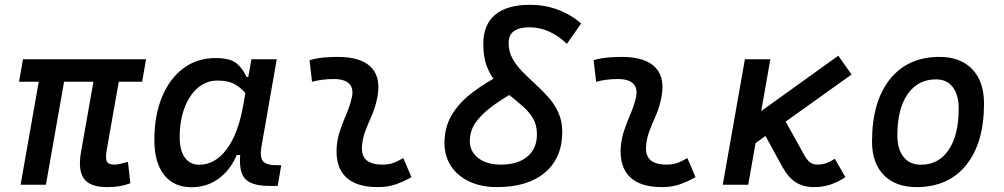

<svg xmlns="http://www.w3.org/2000/svg" viewBox="-20 -762 4142 792"><path d="M420.9 9.8Q351.6 9.8 326.2 -25.1Q300.8 -60.1 314.5 -136.7L381.8 -517.6H486.3L419.9 -141.6Q414.6 -110.8 420.2 -96.9Q425.8 -83 451.7 -83Q463.4 -83 476.6 -86.2Q489.7 -89.4 507.8 -94.2L517.6 -5.9Q492.2 2.9 471.9 6.3Q451.7 9.8 420.9 9.8ZM58.6 -424.8 74.7 -517.6H582.5L566.4 -424.8ZM64.9 0 156.2 -517.6H260.7L169.4 0Z M877 -429.7Q830.6 -429.7 795.4 -399.2Q760.3 -368.7 740.7 -315.9Q721.2 -263.2 721.2 -196.3Q721.2 -141.6 742.4 -112.1Q763.7 -82.5 801.8 -82.5Q867.2 -82.5 914.8 -146.2Q962.4 -210 982.9 -325.7L1017.1 -517.6H1121.6L1058.1 -154.8Q1051.3 -115.7 1064.2 -98.1Q1077.1 -80.6 1120.1 -80.6H1140.1L1125.5 4.9H1090.8Q1015.6 4.9 989.3 -26.6Q962.9 -58.1 972.2 -135.3L1000.5 -122.6H943.8L967.3 -150.9Q942.4 -74.2 890.9 -32Q839.4 10.3 770 10.3Q696.8 10.3 656.7 -40.8Q616.7 -91.8 616.7 -184.1Q616.7 -285.6 648.2 -361.8Q679.7 -438 736.3 -480.2Q793 -522.5 868.7 -522.5Q929.2 -522.5 955.6 -500.7Q981.9 -479 997.1 -444.3H1007.8L1016.1 -340.8Q1008.8 -354.5 993.7 -375.5Q978.5 -396.5 950.7 -413.1Q922.9 -429.7 877 -429.7Z M1643.6 -109.9 1677.2 -31.2Q1647.5 -14.2 1614.3 -2.2Q1581.1 9.8 1538.1 9.8Q1449.7 9.8 1406.7 -31.7Q1363.8 -73.2 1368.7 -153.3Q1371.1 -189.9 1383.1 -224.6Q1395 -259.3 1408.9 -292Q1422.9 -324.7 1430.2 -355Q1440.4 -395 1421.6 -415.5Q1402.8 -436 1356.4 -436Q1310.1 -436 1267.1 -424.8L1256.8 -513.7Q1285.6 -522 1314.5 -524.7Q1343.3 -527.3 1372.1 -527.3Q1473.1 -527.3 1514.2 -481.2Q1555.2 -435.1 1533.2 -345.2Q1524.9 -310.5 1511.5 -280.5Q1498 -250.5 1486.8 -221.2Q1475.6 -191.9 1473.1 -157.7Q1467.8 -83 1557.1 -83Q1581.5 -83 1599.9 -89.1Q1618.2 -95.2 1643.6 -109.9Z M2030.3 9.8Q1965.3 9.8 1916.5 -12.9Q1867.7 -35.6 1840.6 -76.7Q1813.5 -117.7 1813.5 -171.9Q1813.5 -238.3 1844.5 -289.3Q1875.5 -340.3 1930.2 -381.6Q1984.9 -422.9 2056.6 -459.5L2100.1 -381.3Q2044.4 -349.6 2003.7 -318.6Q1962.9 -287.6 1940.4 -254.2Q1918 -220.7 1918 -180.2Q1918 -136.7 1952.9 -109.9Q1987.8 -83 2045.4 -83Q2115.7 -83 2155.3 -116Q2194.8 -148.9 2194.8 -207.5Q2194.8 -246.1 2179 -273.2Q2163.1 -300.3 2137.7 -322.5Q2112.3 -344.7 2084.2 -367.2Q2056.2 -389.6 2030.8 -417.7Q2005.4 -445.8 1989.5 -485.1Q1973.6 -524.4 1973.6 -580.6Q1973.6 -660.6 2022.7 -701.4Q2071.8 -742.2 2166.5 -742.2Q2226.1 -742.2 2279.5 -722.7Q2333 -703.1 2377.4 -665.5L2318.4 -581.1Q2283.7 -614.7 2244.6 -632.1Q2205.6 -649.4 2165 -649.4Q2121.6 -649.4 2099.9 -633.5Q2078.1 -617.7 2078.1 -584.5Q2078.1 -549.3 2094 -520.5Q2109.9 -491.7 2135.3 -466.1Q2160.6 -440.4 2188.7 -414.8Q2216.8 -389.2 2242.2 -360.6Q2267.6 -332 2283.4 -297.4Q2299.3 -262.7 2299.3 -218.3Q2299.3 -110.8 2228.3 -50.5Q2157.2 9.8 2030.3 9.8Z M2815.4 -109.9 2849.1 -31.2Q2819.3 -14.2 2786.1 -2.2Q2752.9 9.8 2710 9.8Q2621.6 9.8 2578.6 -31.7Q2535.6 -73.2 2540.5 -153.3Q2543 -189.9 2554.9 -224.6Q2566.9 -259.3 2580.8 -292Q2594.7 -324.7 2602.1 -355Q2612.3 -395 2593.5 -415.5Q2574.7 -436 2528.3 -436Q2481.9 -436 2439 -424.8L2428.7 -513.7Q2457.5 -522 2486.3 -524.7Q2515.1 -527.3 2543.9 -527.3Q2645 -527.3 2686 -481.2Q2727.1 -435.1 2705.1 -345.2Q2696.8 -310.5 2683.3 -280.5Q2669.9 -250.5 2658.7 -221.2Q2647.5 -191.9 2645 -157.7Q2639.6 -83 2729 -83Q2753.4 -83 2771.7 -89.1Q2790 -95.2 2815.4 -109.9Z M3055.2 -142.1 3013.2 -227.1 3438 -532.2 3492.7 -454.6ZM2961.4 0 3052.7 -517.6H3157.7L3066.4 0ZM3337.9 9.8Q3293.5 9.8 3262.2 -10.3Q3231 -30.3 3205.1 -77.6L3120.6 -232.4L3218.3 -265.1L3298.3 -121.1Q3309.6 -100.6 3322.3 -91.8Q3335 -83 3352.1 -83Q3370.1 -83 3386.7 -88.6Q3403.3 -94.2 3423.8 -106.9L3467.3 -31.2Q3433.1 -9.3 3403.1 0.2Q3373 9.8 3337.9 9.8Z M3760.7 9.8Q3674.3 9.8 3625.7 -39.8Q3577.1 -89.4 3577.1 -177.7Q3577.1 -342.8 3650.9 -435.1Q3724.6 -527.3 3855.5 -527.3Q3941.9 -527.3 3990.5 -476.6Q4039.1 -425.8 4039.1 -335Q4039.1 -172.4 3965.6 -81.3Q3892.1 9.8 3760.7 9.8ZM3778.8 -82.5Q3852.1 -82.5 3893.3 -143.8Q3934.6 -205.1 3934.6 -314Q3934.6 -370.6 3910.2 -402.6Q3885.7 -434.6 3841.3 -434.6Q3766.1 -434.6 3723.9 -373.5Q3681.6 -312.5 3681.6 -203.6Q3681.6 -146.5 3707.3 -114.5Q3732.9 -82.5 3778.8 -82.5Z"/></svg>

Font: Cascadia Mono NF
Style: Italic
Weight: 400
Italic angle: -10°
Monospace: yes
Designer: Aaron Bell
Foundry: Saja Typeworks
Version: Version 2404.023